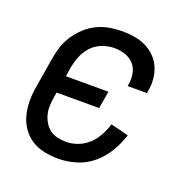

<svg xmlns="http://www.w3.org/2000/svg" viewBox="-102 -623 704 726"><g transform="rotate(20 250.0 -260.0)"><path d="M207 8Q177 8 149 2Q121 -4 98.5 -18.5Q76 -33 60.5 -55.5Q45 -78 38 -105Q31 -132 31 -161Q31 -190 36 -219L56 -339Q60 -364 68 -389Q76 -414 91 -436.5Q106 -459 126 -477.5Q146 -496 170 -507.5Q194 -519 219.5 -523.5Q245 -528 270 -528Q295 -528 319.5 -524Q344 -520 365 -510Q386 -500 403 -483.5Q420 -467 429.5 -445.5Q439 -424 441.5 -399Q444 -374 439 -349L438 -340H360L361 -346Q365 -369 361 -391Q357 -413 343 -428.5Q329 -444 308 -451Q287 -458 264 -458Q240 -458 215 -448.5Q190 -439 172.5 -419.5Q155 -400 146 -376Q137 -352 133 -328L128 -295H299L287 -225H116L113 -208Q110 -190 109 -172Q108 -154 112 -137Q116 -120 125 -105Q134 -90 147 -80Q160 -70 177.5 -66Q195 -62 213 -62Q236 -62 260 -71Q284 -80 302.5 -97.5Q321 -115 333 -137.5Q345 -160 352 -183L424 -165Q413 -130 393.5 -97Q374 -64 344.5 -39Q315 -14 278.5 -3Q242 8 207 8Z"/></g></svg>

Font: Iosevka Term Curly
Style: Italic
Weight: 400
Italic angle: -9°
Designer: Belleve Invis
Foundry: Belleve Invis
Version: Version 32.3.0